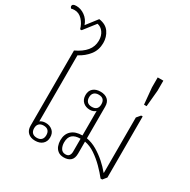

<svg xmlns="http://www.w3.org/2000/svg" viewBox="-248 -1212 1400 1418"><g transform="rotate(30 452.5 -503.0)"><path d="M234 4Q196 4 173.5 -17Q151 -38 151 -76V-717Q211 -745 242.5 -783Q274 -821 274 -872Q274 -913 254 -941Q234 -969 203 -975L125 -875H112Q101 -917 72.5 -947.5Q44 -978 6 -978Q-1 -978 -9 -977Q-17 -976 -22 -974Q-26 -978 -28.5 -982Q-31 -986 -31 -991Q-31 -1001 -23 -1006Q-15 -1011 3 -1011Q41 -1011 75.5 -986.5Q110 -962 125 -918L197 -1011Q256 -1003 283.5 -963.5Q311 -924 311 -873Q311 -813 277 -769.5Q243 -726 191 -699V-135Q197 -141 209.5 -145.5Q222 -150 239 -150Q273 -150 296.5 -130Q320 -110 320 -73Q320 -38 297 -17Q274 4 234 4ZM235 -21Q260 -21 273.5 -34.5Q287 -48 287 -73Q287 -98 274 -111.5Q261 -125 235 -125Q210 -125 196.5 -111.5Q183 -98 183 -73Q183 -48 196.5 -34.5Q210 -21 235 -21Z M480 5Q449 5 430 -9.5Q411 -24 403 -46.5Q395 -69 395 -93Q395 -146 427.5 -175.5Q460 -205 519 -205V-416L520 -415Q512 -406 499 -401Q486 -396 471 -396Q435 -396 412 -417Q389 -438 389 -475Q389 -512 412 -532Q435 -552 474 -552Q513 -552 535.5 -532Q558 -512 558 -473V-203Q604 -195 646.5 -170Q689 -145 726.5 -112Q764 -79 791 -45H794V-517L821 -549H834V-28L808 4H794Q766 -32 727.5 -70.5Q689 -109 646 -138Q603 -167 558 -175V-73Q558 -32 537 -13.5Q516 5 480 5ZM479 -21Q500 -21 509.5 -33.5Q519 -46 519 -66V-177Q473 -177 450 -156.5Q427 -136 427 -93Q427 -64 439.5 -42.5Q452 -21 479 -21ZM472 -422Q525 -422 525 -474Q525 -526 473 -526Q448 -526 434 -512.5Q420 -499 420 -474Q420 -449 433.5 -435.5Q447 -422 472 -422Z M799 -629 786 -769V-854H834V-769L821 -629Z"/></g></svg>

Font: Noto Serif Thai ExtraLight
Style: Regular
Weight: 250
Version: Version 2.001